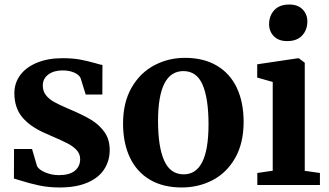

<svg xmlns="http://www.w3.org/2000/svg" viewBox="-20 -817 1454 848"><path d="M143.5 -83.5Q151.5 -67.5 179.8 -55.5Q208 -43.5 240 -43.5Q287 -43.5 310.5 -62.8Q334 -82 334 -114Q334 -137 318.8 -153.8Q303.5 -170.5 278.5 -183.5Q253.5 -196.5 203.5 -218Q199 -220 193.8 -222.5Q188.5 -225 182 -227.5Q113.5 -257 78.5 -299Q43.5 -341 43.5 -405.5Q43.5 -450.5 69.5 -485.5Q95.5 -520.5 143.8 -540.2Q192 -560 256 -560Q300.5 -560 333.2 -554Q366 -548 401 -538Q418 -532.5 432.5 -530L432 -399.5H358.5L336 -472Q329.5 -487 307.5 -496.5Q285.5 -506 256.5 -506Q217.5 -506 193.2 -487.8Q169 -469.5 169 -439.5Q169 -414 183.2 -396.2Q197.5 -378.5 218.8 -366.8Q240 -355 278 -338.5L295.5 -331Q348.5 -308.5 383.5 -287.2Q418.5 -266 441.5 -233.5Q464.5 -201 464.5 -154.5Q464.5 -106.5 440 -69Q415.5 -31.5 365.8 -10.2Q316 11 243.5 11Q194.5 11 152.2 2Q110 -7 64.5 -21.5Q48 -27 41.5 -28.5L42 -159H121.5Z M797 -561.5Q879.5 -561.5 937.8 -527Q996 -492.5 1026 -429Q1056 -365.5 1056 -279Q1056 -184.5 1018.5 -119Q981 -53.5 918.8 -21.2Q856.5 11 782.5 11Q700.5 11 642.2 -23.2Q584 -57.5 553.8 -121.2Q523.5 -185 523.5 -271.5Q523.5 -364.5 561.2 -430Q599 -495.5 661.2 -528.5Q723.5 -561.5 797 -561.5ZM901 -267.5Q901 -381.5 875 -442.2Q849 -503 790 -503Q678 -503 678 -282.5Q678 -169 705 -108Q732 -47 791.5 -47Q901 -47 901 -267.5Z M1116.5 -53 1184.5 -63V-455L1116 -474.5V-533L1294.5 -559.5H1300L1326 -540V-62.5L1393 -53V0H1116.5ZM1248 -635.5Q1210.5 -635.5 1189.5 -657Q1168.5 -678.5 1168.5 -710Q1168.5 -747.5 1191.5 -772.2Q1214.5 -797 1257 -797H1258Q1295.5 -797 1316.5 -775.5Q1337.5 -754 1337.5 -722.5Q1337.5 -685 1314.5 -660.2Q1291.5 -635.5 1249 -635.5Z"/></svg>

Font: Merriweather Text
Style: Bold
Weight: 700
Designer: Eben Sorkin
Foundry: Eben Sorkin
Version: Version 2.100